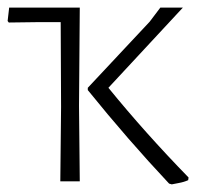

<svg xmlns="http://www.w3.org/2000/svg" viewBox="-22 -475 529 503"><path d="M136 0 138 -195 137 -417H76L1 -416L-2 -420L2 -455H187L185 -198L187 0ZM472 -10 471 -3Q460 2 446 4.5Q432 7 428 8L421 6Q313 -109 208 -239V-245L370 -418L398 -455H457L262 -245Q358 -127 472 -10Z"/></svg>

Font: t
Style: Regular
Weight: 300
Designer: Juan Pablo del Peral
Foundry: Huerta Tipografica
Version: Version 2.004; ttfautohint (v1.8.1)